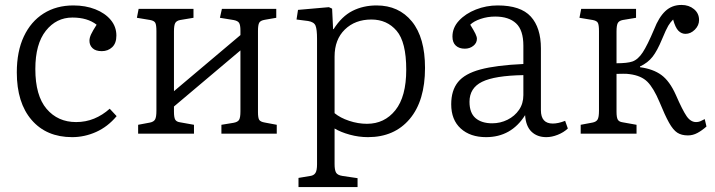

<svg xmlns="http://www.w3.org/2000/svg" viewBox="-20 -541 2892 777"><path d="M272 14Q168 14 108 -55.5Q48 -125 48 -248Q48 -333 76.5 -393.5Q105 -454 156.5 -486.5Q208 -519 277 -519Q326 -519 365.5 -503.5Q405 -488 428 -460.5Q451 -433 451 -397Q451 -366 434 -350Q417 -334 392 -334Q367 -334 354.5 -346Q342 -358 342 -376Q342 -388 348.5 -402Q355 -416 371 -441Q334 -470 273 -470Q208 -470 165.5 -416.5Q123 -363 123 -262Q123 -154 168.5 -100.5Q214 -47 288 -47Q327 -47 361 -61Q395 -75 424 -101L452 -71Q416 -28 369 -7Q322 14 272 14Z M539 0V-36L587 -45Q602 -48 607.5 -57.5Q613 -67 613 -93V-415Q613 -440 608.5 -448.5Q604 -457 588 -460L534 -469L541 -505H763V-469L709 -460Q694 -457 689 -447.5Q684 -438 684 -414V-172L953 -399V-417Q953 -440 947.5 -448.5Q942 -457 925 -460L870 -469L878 -505H1098V-469L1052 -461Q1034 -458 1029 -449Q1024 -440 1024 -416V-87Q1024 -64 1029 -56Q1034 -48 1052 -45L1100 -36V0H876V-36L925 -44Q942 -47 947.5 -56Q953 -65 953 -90V-337L684 -110V-89Q684 -66 689 -57Q694 -48 709 -46L765 -36V0Z M1188 216V179L1236 171Q1250 169 1256.5 159Q1263 149 1263 124V-384Q1263 -422 1257 -437Q1251 -452 1227 -456L1180 -462L1186 -501L1311 -512L1324 -506L1328 -423H1330Q1363 -475 1406.5 -497Q1450 -519 1504 -519Q1594 -519 1647 -454Q1700 -389 1700 -266Q1700 -133 1638 -59.5Q1576 14 1469 14Q1432 14 1395.5 4Q1359 -6 1334 -21V123Q1334 147 1340 157.5Q1346 168 1366 171L1427 180V216ZM1465 -40Q1536 -40 1580 -95Q1624 -150 1624 -259Q1624 -371 1585 -416.5Q1546 -462 1483 -462Q1417 -462 1375.5 -421.5Q1334 -381 1334 -312V-83Q1357 -64 1393 -52Q1429 -40 1465 -40Z M1947 14Q1883 14 1844.5 -21Q1806 -56 1806 -119Q1806 -175 1833.5 -209Q1861 -243 1924.5 -260Q1988 -277 2098 -282V-356Q2098 -419 2068.5 -446.5Q2039 -474 1984 -474Q1953 -474 1925 -464.5Q1897 -455 1883 -441Q1898 -417 1904 -404.5Q1910 -392 1910 -384Q1910 -367 1895.5 -355.5Q1881 -344 1861 -344Q1838 -344 1824.5 -356.5Q1811 -369 1811 -393Q1811 -429 1837.5 -457.5Q1864 -486 1906 -502.5Q1948 -519 1994 -519Q2087 -519 2128 -474Q2169 -429 2169 -345V-95Q2169 -41 2217 -41Q2239 -41 2267 -52L2278 -21Q2261 -5 2237 4.5Q2213 14 2191 14Q2154 14 2131 -8Q2108 -30 2105 -75Q2049 14 1947 14ZM1972 -42Q2005 -42 2034 -56.5Q2063 -71 2080.5 -96.5Q2098 -122 2098 -156V-237Q1982 -235 1931 -210Q1880 -185 1880 -129Q1880 -84 1904.5 -63Q1929 -42 1972 -42Z M2764 7Q2738 7 2721 -4Q2704 -15 2687.5 -44.5Q2671 -74 2649 -128Q2625 -185 2600 -210Q2575 -235 2528 -241Q2515 -243 2501 -242.5Q2487 -242 2475 -242V-89Q2475 -66 2480 -57Q2485 -48 2500 -46L2556 -36V0H2330V-36L2378 -45Q2393 -48 2398.5 -57.5Q2404 -67 2404 -93V-415Q2404 -440 2399.5 -448.5Q2395 -457 2379 -460L2325 -469L2332 -505H2554V-469L2500 -460Q2485 -457 2480 -447.5Q2475 -438 2475 -414V-285Q2518 -285 2539 -292Q2562 -300 2581 -329Q2600 -358 2627 -422Q2646 -471 2672.5 -496Q2699 -521 2738 -521Q2768 -521 2788.5 -504Q2809 -487 2809 -460Q2809 -438 2792 -421Q2775 -404 2754 -404Q2738 -404 2725.5 -416.5Q2713 -429 2704 -462Q2693 -451 2684.5 -437Q2676 -423 2659 -382Q2640 -336 2621 -311.5Q2602 -287 2570 -272V-269Q2623 -262 2656.5 -237.5Q2690 -213 2715 -157Q2742 -95 2758.5 -71Q2775 -47 2797 -47Q2806 -47 2813.5 -50Q2821 -53 2832 -59L2839 -29Q2821 -13 2802.5 -3Q2784 7 2764 7Z"/></svg>

Font: Literata 12pt Light
Style: Regular
Weight: 300
Designer: Latin by Veronika Burian and Jose Scaglione. Greek by Irene Vlachou. Cyrillic by Vera Evstafieva.
Foundry: TypeTogether
Version: Version 3.002